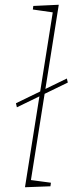

<svg xmlns="http://www.w3.org/2000/svg" viewBox="-20 -785 324 807"><path d="M85 2 203 -741 209 -732 118 -745 120 -760 227 -765 109 -22 104 -29 194 -17 192 -2ZM51 -334 47 -351 261 -455 265 -438Z"/></svg>

Font: Bitter Thin Thin
Style: Italic
Weight: 250
Italic angle: -9°
Version: Version 2.002